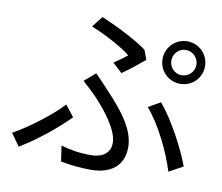

<svg xmlns="http://www.w3.org/2000/svg" viewBox="-85 -869 1170 1010"><g transform="rotate(10 500.0 -364.0)"><path d="M779 -603C779 -640 809 -671 845 -671C883 -671 913 -640 913 -603C913 -566 883 -536 845 -536C809 -536 779 -566 779 -603ZM732 -603C732 -540 783 -490 845 -490C909 -490 959 -540 959 -603C959 -666 909 -717 845 -717C783 -717 732 -666 732 -603ZM481 -539 532 -492C569 -518 626 -563 649 -583L630 -634C571 -678 460 -733 383 -765L337 -707C414 -676 508 -626 551 -590C536 -578 508 -557 481 -539ZM288 -62 300 21C345 30 399 37 463 37C535 37 635 9 635 -114C635 -204 569 -292 475 -391C452 -416 427 -443 402 -468L343 -417C370 -393 401 -364 423 -341C479 -280 551 -190 551 -122C551 -58 496 -39 450 -39C387 -39 339 -47 288 -62ZM865 -24 940 -65C908 -153 833 -296 764 -377L699 -340C768 -263 837 -119 865 -24ZM322 -219 275 -279C219 -217 102 -128 20 -83L67 -17C164 -75 264 -159 322 -219Z"/></g></svg>

Font: Noto Sans Mono CJK SC
Style: Regular
Weight: 400
Designer: Ryoko NISHIZUKA 西塚涼子 (kana, bopomofo & ideographs); Paul D. Hunt (Latin, Greek & Cyrillic); Sandoll Communications 산돌커뮤니
Foundry: Adobe
Version: Version 2.004;hotconv 1.0.118;makeotfexe 2.5.65603